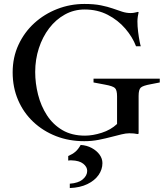

<svg xmlns="http://www.w3.org/2000/svg" viewBox="-20 -702 844 971"><path d="M406 12Q329 12 263.5 -13.5Q198 -39 148.5 -85.5Q99 -132 71.5 -196Q44 -260 44 -336Q44 -412 73.5 -475.5Q103 -539 153.5 -585Q204 -631 269.5 -656.5Q335 -682 407 -682Q456 -682 490.5 -675Q525 -668 550.5 -659Q576 -650 597.5 -643Q619 -636 641 -636Q653 -636 663 -638.5Q673 -641 678 -642L681 -640Q679 -632 677 -618.5Q675 -605 675 -594Q675 -569 678.5 -541Q682 -513 686 -493Q690 -473 692 -468H668Q650 -515 613.5 -557.5Q577 -600 525 -627Q473 -654 408 -654Q354 -654 308 -628.5Q262 -603 228.5 -559Q195 -515 176.5 -458Q158 -401 158 -338Q158 -281 172.5 -223.5Q187 -166 217.5 -119Q248 -72 295.5 -44Q343 -16 410 -16Q449 -16 494.5 -30.5Q540 -45 572 -75V-215Q572 -247 561 -257Q550 -267 511 -274L453 -285V-304H788V-285L742 -276Q703 -269 692 -259Q681 -249 681 -217V-26L676 -24Q667 -26 657 -27Q647 -28 634 -28Q617 -28 594.5 -22.5Q572 -17 545 -10Q515 -2 480 5Q445 12 406 12ZM333 249V227Q376 224 398.5 205Q421 186 421 162Q421 142 401 126Q381 110 342 109Q338 109 333.5 109Q329 109 325 110V87Q346 78 360.5 66Q375 54 388 31Q419 33 444 46.5Q469 60 483.5 80Q498 100 498 123Q498 155 478.5 183Q459 211 422 229Q385 247 333 249Z"/></svg>

Font: Ibarra Real Nova Medium
Style: Regular
Weight: 500
Designer: Jose Maria Ribagorda & Octavio Pardo
Foundry: Jose Maria Ribagorda
Version: Version 2.000